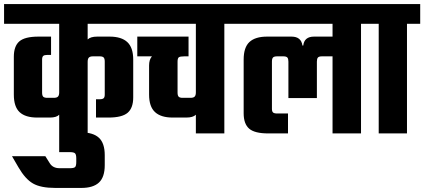

<svg xmlns="http://www.w3.org/2000/svg" viewBox="-40 -656 2086 944"><path d="M662 -539H391V-462Q405 -476 438 -476H499Q557 -476 586 -449Q615 -422 615 -363V-177Q615 -125 587.5 -101.5Q560 -78 493 -78H432V-168H450Q464 -168 469.5 -173Q475 -178 475 -191V-353Q475 -368 469.5 -373.5Q464 -379 450 -379H417Q403 -379 397 -373Q391 -367 391 -352V0H251V-92Q238 -78 205 -78H143Q85 -78 56.5 -104.5Q28 -131 28 -191V-377Q28 -429 55 -452.5Q82 -476 149 -476H211V-386H193Q178 -386 172.5 -381Q167 -376 167 -363V-201Q167 -186 172.5 -180.5Q178 -175 193 -175H225Q239 -175 245 -181Q251 -187 251 -202V-539H-20V-636H662Z M360 -5Q418 -5 446.5 21.5Q475 48 475 107V156Q475 215 446.5 241.5Q418 268 360 268H232Q160 268 122 246Q84 224 51 167L19 112H183L205 147Q220 171 253 171H304Q323 171 329 165.5Q335 160 335 140V123Q335 104 329 98Q323 92 304 92H251V-5Z M1127 -636V-539H1063V0H923V-92Q909 -78 876 -78H809Q751 -78 722 -105Q693 -132 693 -191V-334Q693 -363 707 -379H635V-476H887V-379H867Q846 -379 839.5 -374.5Q833 -370 833 -353V-201Q833 -186 838.5 -180.5Q844 -175 858 -175H897Q911 -175 917 -181Q923 -187 923 -202V-539H621V-636Z M1797 -636V-539H1735V0H1595V-379H1543Q1528 -379 1523 -373Q1518 -367 1518 -353V-174H1378V-353Q1378 -367 1373 -373Q1368 -379 1353 -379H1323Q1308 -379 1302.5 -373.5Q1297 -368 1297 -353V-121Q1297 -108 1302.5 -103Q1308 -98 1323 -98H1376V0H1279Q1212 0 1185 -23.5Q1158 -47 1158 -99V-363Q1158 -423 1186.5 -449.5Q1215 -476 1273 -476H1393Q1441 -476 1447 -432H1451Q1456 -476 1504 -476H1595V-539H1087V-636Z M2026 -636V-539H1961V0H1822V-539H1757V-636Z"/></svg>

Font: Teko SemiBold
Style: Regular
Weight: 600
Designer: Manushi Parikh, Jonny Pinhorn
Foundry: Indian Type Foundry
Version: Version 1.106;PS 1.0;hotconv 1.0.78;makeotf.lib2.5.61930; tt